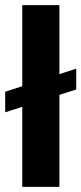

<svg xmlns="http://www.w3.org/2000/svg" viewBox="-30 -727 316 747"><path d="M266.6 -378.9 201.2 -357.9V0H56.6V-311.5L-9.8 -290V-370.1L56.6 -391.6V-707H201.2V-438.5L266.6 -460Z"/></svg>

Font: Pretendard JP
Style: Bold
Weight: 700
Designer: Base glyphs from Inter by Rasmus Andersson; Hangeul glyphs from Noto Sans CJK(Source Han Sans) by Jang Soo-young and Kan
Foundry: Kil Hyung-jin
Version: Version 1.309